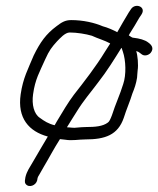

<svg xmlns="http://www.w3.org/2000/svg" viewBox="-20 -533 536 650"><path d="M416 -413 419 -419C432 -439 440 -453 451 -472L459 -484C476 -510 439 -524 424 -503L416 -491C402 -467 390 -448 377 -424C364 -431 344 -440 328 -444C300 -456 262 -465 221 -465C200 -465 188 -457 171 -444C136 -418 116 -390 94 -345C75 -299 58 -269 50 -214C38 -132 79 -88 141 -71H142C125 -42 108 -14 92 14C80 35 71 46 66 67C65 76 62 83 67 90C78 104 102 95 106 77C107 69 108 66 112 60C116 53 121 44 128 32C146 2 163 -31 183 -62C189 -61 194 -61 201 -60C224 -56 247 -61 269 -61C336 -61 379 -76 399 -134C408 -163 421 -192 428 -216C435 -233 441 -250 444 -270C445 -279 445 -288 446 -295C449 -313 446 -347 441 -360C446 -359 450 -357 452 -355L460 -349C469 -342 483 -346 490 -354C503 -370 492 -382 482 -389C471 -398 451 -403 433 -405C425 -405 420 -412 416 -413ZM207 -102C207 -103 208 -105 209 -106C219 -123 230 -139 239 -154C265 -196 284 -216 313 -255C342 -292 366 -331 391 -371L392 -370L396 -358C406 -329 408 -280 397 -248C386 -212 371 -181 359 -143C354 -130 350 -121 345 -118C328 -105 301 -103 273 -103C262 -103 252 -102 240 -101C230 -99 217 -102 207 -102ZM353 -386C353 -385 352 -385 352 -384C347 -376 342 -369 336 -359C305 -308 266 -258 230 -212C211 -187 191 -153 173 -123L165 -109C144 -114 130 -123 115 -134C95 -147 87 -179 92 -214C99 -265 114 -289 133 -332C147 -363 155 -373 173 -393C183 -403 200 -423 216 -423C240 -423 271 -418 291 -412C310 -403 335 -396 353 -386Z"/></svg>

Font: PolanStronk
Style: Ita
Weight: 500
Version: Version 1.0